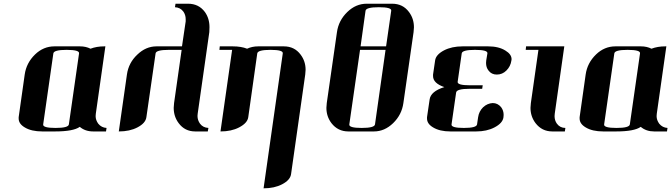

<svg xmlns="http://www.w3.org/2000/svg" viewBox="-20 -712 3636 1040"><path d="M81.1 -69.8V-77.1L113.8 -308.1Q122.6 -371.1 169.9 -417Q215.3 -460.9 274.9 -460.9H413.1Q445.3 -460.9 470.2 -448.2Q503.4 -460.9 544.9 -460.9H550.8L499 -96.2Q498 -92.3 498 -83Q498 -61.5 512.2 -42Q529.8 -20.5 557.1 -19L554.2 0H484.9Q441.4 0 412.1 -24.9Q377.4 0 277.8 0H209Q149.9 0 113.8 -22Q81.1 -41.5 81.1 -69.8ZM213.9 -38.1Q210.9 -19 280.8 -19Q350.1 -19 353 -38.1L408.2 -422.9Q411.1 -441.9 340.8 -441.9Q272 -441.9 269 -422.9Z M623.5 0 667.5 -308.1Q676.3 -371.6 723.6 -416Q770 -460.9 827.6 -460.9H965.8L985.8 -596.2V-607.9Q985.8 -631.8 972.7 -649.9Q956.5 -671.4 927.7 -672.9L930.7 -691.9H998.5Q1056.6 -691.9 1089.8 -647Q1114.7 -612.3 1114.7 -564.9Q1114.7 -546.9 1113.8 -538.1L1050.8 -96.2Q1049.8 -92.3 1049.8 -84Q1049.8 -61 1063.5 -42Q1079.6 -20.5 1108.9 -19L1105.5 0H1037.6Q981 0 947.8 -44.9Q920.9 -80.6 920.9 -127.9Q920.9 -136.2 922.9 -153.8L963.9 -441.9H894.5Q825.7 -441.9 822.8 -422.9L772.9 -77.1Q768.6 -44.9 724.6 -22Q682.6 0 623.5 0Z M1168.5 -441.9 1170.4 -460.9H1240.7Q1286.6 -460.9 1318.4 -448.2Q1345.7 -460.9 1378.4 -460.9H1517.6Q1575.2 -460.9 1608.4 -416Q1635.3 -380.4 1635.3 -334Q1635.3 -325.7 1633.3 -308.1L1556.6 231Q1552.2 263.2 1508.3 286.1Q1466.3 308.1 1407.7 308.1L1511.7 -422.9Q1514.6 -441.9 1445.3 -441.9Q1376.5 -441.9 1373.5 -422.9L1324.7 -77.1Q1320.3 -45.4 1275.4 -22Q1233.4 0 1174.3 0L1237.3 -441.9Z M1748 -127.9Q1748 -136.2 1750 -153.8L1805.2 -538.1Q1814 -601.1 1861.3 -647Q1907.7 -691.9 1966.3 -691.9H2104Q2162.1 -691.9 2195.3 -647Q2222.2 -611.3 2222.2 -564Q2222.2 -555.7 2220.2 -538.1L2165 -153.8Q2156.2 -90.3 2109.4 -44.9Q2063 0 2005.4 0H1867.2Q1810.1 0 1775.4 -44.9Q1748 -81.1 1748 -127.9ZM1872.1 -38.1Q1869.1 -19 1939 -19Q2008.3 -19 2011.2 -38.1L2068.4 -441.9H1930.2ZM1933.1 -460.9H2071.3L2099.1 -653.8Q2102.1 -672.9 2032.2 -672.9Q1962.9 -672.9 1960 -653.8Z M2293 -69.8V-77.1L2307.1 -172.9Q2313 -217.3 2386.7 -240.2Q2325.7 -261.2 2325.7 -299.8V-308.1L2336.9 -384.8Q2341.3 -416 2384.8 -439Q2426.8 -460.9 2485.8 -460.9H2624Q2681.6 -460.9 2717.8 -438Q2751 -418 2751 -391.1Q2751 -390.1 2750.5 -387.5Q2750 -384.8 2750 -383.8Q2745.6 -352.5 2723.1 -330.1Q2701.2 -308.1 2670.9 -308.1Q2642.1 -308.1 2626 -330.1Q2612.8 -346.7 2612.8 -371.1Q2612.8 -379.9 2613.8 -384.8L2620.1 -422.9Q2623 -441.9 2552.7 -441.9Q2483.9 -441.9 2481 -422.9L2459 -269Q2456.1 -250 2525.9 -250H2594.7L2591.8 -231H2522.9Q2453.6 -231 2450.7 -210.9L2425.8 -38.1Q2422.9 -19 2492.7 -19Q2561 -19 2564 -38.1L2569.8 -77.1Q2574.2 -108.4 2596.7 -130.9Q2619.6 -152.3 2648.9 -153.8Q2676.3 -153.8 2694.8 -130.9Q2708 -112.8 2708 -89.8Q2708 -80.1 2707 -76.2Q2702.6 -44.9 2658.7 -22Q2616.7 0 2559.1 0H2419.9Q2361.8 0 2325.7 -22Q2293 -41.5 2293 -69.8Z M2827.6 -441.9 2829.6 -460.9H3036.6L2984.9 -96.2Q2983.9 -91.3 2983.9 -83Q2983.9 -59.6 2996.6 -42Q3013.7 -19 3042.5 -19L3039.6 0H2971.7Q2915.5 0 2880.9 -44.9Q2853.5 -81.1 2853.5 -127.9Q2853.5 -136.2 2855.5 -153.8L2896.5 -441.9Z M3119.6 -69.8V-77.1L3152.3 -308.1Q3161.1 -371.1 3208.5 -417Q3253.9 -460.9 3313.5 -460.9H3451.7Q3483.9 -460.9 3508.8 -448.2Q3542 -460.9 3583.5 -460.9H3589.4L3537.6 -96.2Q3536.6 -92.3 3536.6 -83Q3536.6 -61.5 3550.8 -42Q3568.4 -20.5 3595.7 -19L3592.8 0H3523.4Q3480 0 3450.7 -24.9Q3416 0 3316.4 0H3247.6Q3188.5 0 3152.3 -22Q3119.6 -41.5 3119.6 -69.8ZM3252.4 -38.1Q3249.5 -19 3319.3 -19Q3388.7 -19 3391.6 -38.1L3446.8 -422.9Q3449.7 -441.9 3379.4 -441.9Q3310.5 -441.9 3307.6 -422.9Z"/></svg>

Font: Hjet
Style: Italic
Weight: 400
Designer: T. Christopher White
Version: Version 1.2